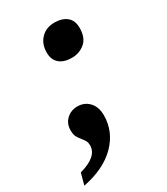

<svg xmlns="http://www.w3.org/2000/svg" viewBox="-190 -620 743 854"><g transform="rotate(-30 182.0 -193.5)"><path d="M136 -442Q136 -486 162.5 -513.5Q189 -541 232 -541Q271 -541 294.5 -522Q318 -503 318 -465Q318 -414 289.5 -390Q261 -366 222 -366Q182 -366 159 -385.5Q136 -405 136 -442ZM1 95Q97 69 97 11Q97 -2 92.5 -11Q88 -20 78 -32Q67 -45 61 -57Q55 -69 55 -90Q55 -124 78 -145.5Q101 -167 134 -167Q170 -167 193.5 -142Q217 -117 217 -74Q217 9 156.5 70.5Q96 132 -15 154Z"/></g></svg>

Font: Noto Serif NarrowBlack
Style: Italic
Weight: 900
Width: 4
Italic angle: -12°
Designer: Monotype Design Team
Foundry: Monotype Imaging Inc.
Version: Version 1.001